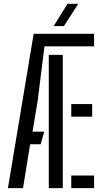

<svg xmlns="http://www.w3.org/2000/svg" viewBox="-20 -975 530 995"><path d="M21.1 0 154.5 -800H467.6V-734.8H210.5L175 -451.1L148.6 -292.6H209.4L190.7 -227.4H136.1L99.3 0ZM349.3 0V-65.2H467.6V0ZM232.9 0V-690.7H305.4V0ZM349.3 -370.4V-435.6H457.6V-370.4ZM258 -840 330 -955.2H385.5L311.3 -840Z"/></svg>

Font: Big Shoulders Stencil Thin
Style: Regular
Weight: 100
Designer: Patric King
Foundry: XO Type Co
Version: Version 2.001